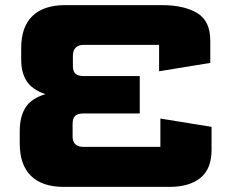

<svg xmlns="http://www.w3.org/2000/svg" viewBox="-20 -725 907 750"><path d="M228.9 5Q144.7 5 100.9 -38.1Q57.1 -81.2 57.1 -164.8V-212.7Q57.1 -268.9 79.5 -304.7Q101.9 -340.6 157.4 -357.2Q105.7 -374.8 84.3 -408Q62.8 -441.1 62.8 -491.7V-537.3Q62.8 -620.4 106.9 -662.7Q150.9 -705 234.6 -705H612.5Q698 -705 749.7 -674.4Q801.4 -643.8 801.4 -566.3V-479.3L601.5 -446.6V-549.7Q601.5 -549.7 601.5 -549.7Q601.5 -549.7 601.5 -549.7H307.1Q286.2 -549.7 275.4 -538.8Q264.7 -527.9 264.7 -507V-468.2Q264.7 -446.2 274.8 -437Q284.9 -427.9 307.1 -427.9H525.9V-281.7H306Q283.8 -281.7 273.7 -272.4Q263.6 -263.1 263.6 -241.3V-191.6Q263.6 -171.6 274.5 -161.4Q285.5 -151.2 306 -151.2H606.5Q606.5 -151.2 606.5 -151.2Q606.5 -151.2 606.5 -151.2V-261.9L806.4 -229.5V-139.7Q806.4 -65.2 762.9 -30.1Q719.5 5 641.9 5Z"/></svg>

Font: Science Gothic
Style: Regular
Weight: 400
Designer: Thomas Phinney, Vassil Kateliev, Brandon Buerkle
Foundry: Font Detective LLC
Version: Version 1.018